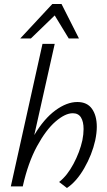

<svg xmlns="http://www.w3.org/2000/svg" viewBox="-20 -930 536 958"><path d="M391 -230Q397 -260 397 -286Q397 -323 384 -344Q371 -365 343 -365Q305 -365 257 -323.5Q209 -282 164.5 -200Q120 -118 94 -2V0H34L192 -711H253L151 -256Q199 -337 256 -379Q313 -421 366 -421Q415 -421 439 -387Q463 -353 463 -297Q463 -267 455 -229Q439 -158 400.5 -91Q362 -24 314 8L275 -22Q315 -53 346.5 -112Q378 -171 391 -230ZM241 -910H287L374 -738H323L253 -853L134 -738H81Z"/></svg>

Font: LXGW Bright GB
Style: Italic
Weight: 400
Italic angle: -12°
Designer: Christian Thalmann (Catharsis Fonts)
Foundry: LXGW / Christian Thalmann (Catharsis Fonts) / Fontworks Inc.
Version: Version 5.510